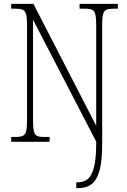

<svg xmlns="http://www.w3.org/2000/svg" viewBox="-20 -734 660 994"><path d="M375 240V210H382Q413 210 434 193Q455 176 466.5 132Q478 88 478 9V-1L151 -632V-109Q151 -72 155.5 -54Q160 -36 172 -30.5Q184 -25 206 -25H237V0H38V-25H61Q85 -25 97.5 -30.5Q110 -36 115 -54Q120 -72 120 -109V-606Q120 -642 115 -660Q110 -678 97.5 -683.5Q85 -689 62 -689H38V-714H153L478 -83V-605Q478 -642 473.5 -660Q469 -678 456.5 -683.5Q444 -689 420 -689H392V-714H590V-689H568Q544 -689 531 -683.5Q518 -678 513.5 -660Q509 -642 509 -605V10Q509 98 495.5 148Q482 198 454.5 219Q427 240 385 240Z"/></svg>

Font: Noto Serif Tamil Condensed ExtraLight
Style: Italic
Weight: 200
Width: 3
Italic angle: -12°
Designer: Indian Type Foundry, Tom Grace, and the Monotype Design Team
Foundry: Monotype Imaging Inc.
Version: Version 2.003; ttfautohint (v1.8.4.7-5d5b)